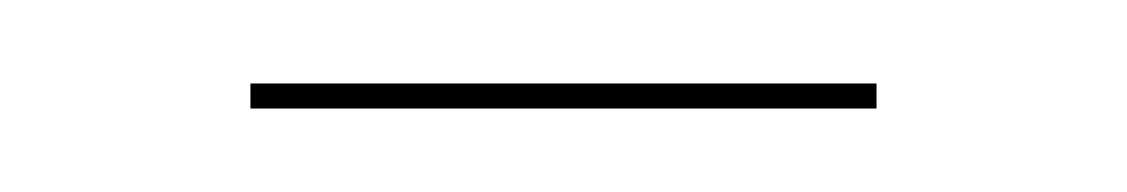

<svg xmlns="http://www.w3.org/2000/svg" viewBox="-20 -335 270 46"><path d="M190 -315V-309H40V-315Z"/></svg>

Font: Moniqa Thin Display
Style: Regular
Weight: 100
Designer: Rajesh Rajput
Foundry: Rajesh Rajput
Version: Version 1.000